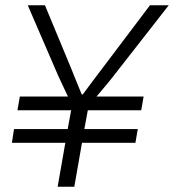

<svg xmlns="http://www.w3.org/2000/svg" viewBox="-20 -706 658 726"><path d="M198 0H261L290 -166H492L501 -218H299L312 -289H514L523 -341H345C367 -367 400 -406 411 -421L618 -686H547L368 -449C353 -430 317 -381 293 -349H289C275 -382 255 -433 248 -450L150 -686H85L199 -422C204 -410 224 -369 237 -341H55L46 -289H249L236 -218H33L25 -166H227Z"/></svg>

Font: Archivo ExtraLight
Style: Italic
Weight: 200
Italic angle: -10°
Designer: Hector Gatti
Foundry: Omnibus-Type
Version: Version 2.001